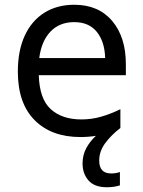

<svg xmlns="http://www.w3.org/2000/svg" viewBox="-20 -566 603 807"><path d="M318 10Q196 10 125.5 -61Q55 -132 55 -265Q55 -353 84 -416Q113 -479 166.5 -512.5Q220 -546 292 -546Q394 -546 451.5 -478Q509 -410 509 -296V-250H143Q146 -150 193.5 -107Q241 -64 322 -64Q365 -64 405 -75.5Q445 -87 486 -107V-28Q447 2 422 36Q397 70 397 109Q397 163 447 163Q468 163 484 157V213Q472 217 458.5 219Q445 221 429 221Q377 221 352 192.5Q327 164 327 121Q327 85 343 56Q359 27 383 5Q351 10 318 10ZM422 -322Q420 -391 387 -432Q354 -473 292 -473Q230 -473 192 -433Q154 -393 145 -322Z"/></svg>

Font: Noto Sans Mono SemiCondensed
Style: Regular
Weight: 400
Width: 4
Designer: Monotype Design Team
Foundry: Monotype Imaging Inc.
Version: Version 2.014